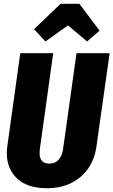

<svg xmlns="http://www.w3.org/2000/svg" viewBox="-20 -976 599 1014"><path d="M489 -200Q480 -138 447.5 -89Q415 -40 359 -11Q303 18 229 18Q124 18 70 -33.5Q16 -85 16 -167Q16 -187 19 -206L87 -695H261L190 -185Q189 -179 189 -166Q189 -141 201.5 -126.5Q214 -112 240 -112Q272 -112 290 -133Q308 -154 313 -188L384 -695H559ZM220 -757 160 -822 300 -956H399L506 -814L440 -757L339 -842Z"/></svg>

Font: Fira Sans Extra Condensed ExtraBold
Style: Italic
Weight: 800
Width: 3
Italic angle: -8°
Designer: Carrois Corporate & Edenspiekermann AG
Foundry: Carrois Corporate GbR & Edenspiekermann AG
Version: Version 4.203